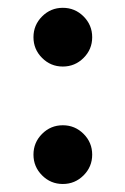

<svg xmlns="http://www.w3.org/2000/svg" viewBox="-20 -459 313 479"><path d="M85 -314.5Q63.5 -335.9 63.5 -366.2Q63.5 -396.5 85 -418Q106.4 -439.5 136.7 -439.5Q167 -439.5 188.5 -418Q210 -396.5 210 -366.2Q210 -335.9 188.5 -314.5Q167 -293 136.7 -293Q106.4 -293 85 -314.5ZM85 -21.5Q63.5 -43 63.5 -73.2Q63.5 -103.5 85 -125Q106.4 -146.5 136.7 -146.5Q167 -146.5 188.5 -125Q210 -103.5 210 -73.2Q210 -43 188.5 -21.5Q167 0 136.7 0Q106.4 0 85 -21.5Z"/></svg>

Font: Samim FD-WOL
Style: Medium-FD-WOL
Weight: 500
Foundry: DejaVu fonts team - Redesigned by Saber Rastikerdar
Version: Version 4.0.0